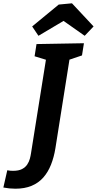

<svg xmlns="http://www.w3.org/2000/svg" viewBox="-120 -963 580 1149"><path d="M98.5 -699.3 382.3 -704.3 370.7 -631.3 280.7 -600.9 298.3 -622.6 211.7 -76.5Q202.9 -22 185.1 22.7Q167.4 67.4 138.9 99.6Q110.4 131.8 68.9 149.1Q27.5 166.3 -28.1 166.3Q-63.2 166.3 -99.9 159.2L-76.4 55.9Q-68.4 57.6 -59.7 58.5Q-51.1 59.3 -42.4 59.3Q-8.2 59.3 11.9 48.7Q32 38 42.9 21.6Q53.9 5.1 58.7 -13.1Q63.5 -31.2 65.5 -45.5L157.6 -622.6L172.1 -600.2L87 -626.3ZM110.1 -748.8 72.5 -804.8 231.5 -935.7 310.7 -943.2 440 -804.8 386.8 -748.8 215.9 -869.1 310.5 -867.7Z"/></svg>

Font: Bitter Thin
Style: Italic
Weight: 100
Italic angle: -9°
Designer: Sol Matas, and Bitter project Authors
Foundry: Sol Matas
Version: Version 2.002